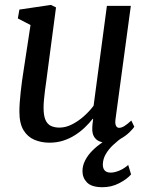

<svg xmlns="http://www.w3.org/2000/svg" viewBox="-20 -586 626 802"><path d="M186.5 10Q152.5 10 124 -2Q95.5 -14 78.2 -42.2Q61 -70.5 61 -120Q61 -137.5 62.5 -158.5Q64 -179.5 66.5 -202.8Q69 -226 72.2 -249.2Q75.5 -272.5 79 -294.5L107.5 -481.5L54.5 -509L61 -546L193 -565.5L214 -555L179 -290.5Q176.5 -269 173.5 -248.5Q170.5 -228 168 -208.5Q165.5 -189 163.8 -170.8Q162 -152.5 162 -136Q162 -103 170 -85Q178 -67 193 -60Q208 -53 228.5 -53Q254.5 -53 281 -66.5Q307.5 -80 331 -101Q354.5 -122 371 -144.5L426.5 -561.5H526.5L462.5 -88.5Q460 -69.5 464.5 -60.8Q469 -52 477.5 -52Q487 -52 498.8 -59Q510.5 -66 528.5 -82.5L541 -56.5Q537 -49.5 520.8 -33.5Q504.5 -17.5 479.8 -4Q455 9.5 424.5 9.5Q393.5 9.5 378.5 -7.5Q363.5 -24.5 365.5 -52.5Q365.5 -54.5 365.8 -58.5Q366 -62.5 366.5 -67.8Q367 -73 367.8 -78.8Q368.5 -84.5 369 -89L367.5 -90Q353 -71.5 334.5 -53.8Q316 -36 293.2 -21.5Q270.5 -7 244 1.5Q217.5 10 186.5 10ZM406.5 196Q362 195.5 343.2 176Q324.5 156.5 324.5 129Q324.5 105.5 335.8 83.8Q347 62 366 43Q385 24 408.5 7.8Q432 -8.5 456 -20.5L479.5 -34L497 -16.5Q473 0.5 453 19.2Q433 38 421.5 58.2Q410 78.5 409.5 101Q409.5 118 417.8 126.5Q426 135 442.5 135Q458.5 135 478.8 126.5Q499 118 515.5 103L527.5 142.5Q511 162 478 179.2Q445 196.5 406.5 196Z"/></svg>

Font: Merriweather 20pt
Style: Italic
Weight: 400
Italic angle: -7.8°
Version: Version 2.101